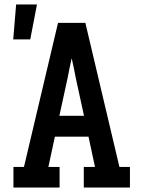

<svg xmlns="http://www.w3.org/2000/svg" viewBox="-20 -837 640 857"><path d="M40 0V-92H87L239 -735H361L513 -92H560V0H354V-92H404L375 -227H225L196 -92H246V0ZM245 -320H355L318 -490Q314 -512 309.5 -533.5Q305 -555 300 -577Q295 -555 290.5 -533.5Q286 -512 282 -490ZM39 -661 52 -817H145L115 -661Z"/></svg>

Font: Iosevka Etoile Semibold
Style: Regular
Weight: 600
Designer: Belleve Invis
Foundry: Belleve Invis
Version: Version 22.1.2; ttfautohint (v1.8.4)